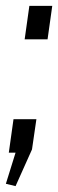

<svg xmlns="http://www.w3.org/2000/svg" viewBox="-36 -520 198 654"><path d="M88 -114 73 -11 17 114 -16 106 17 0H-6L10 -114ZM142 -500 126 -386H48L64 -500Z"/></svg>

Font: Pathway Extreme Condensed
Style: Italic
Weight: 400
Width: 3
Italic angle: -8°
Version: Version 1.001;gftools[0.9.26]